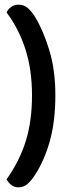

<svg xmlns="http://www.w3.org/2000/svg" viewBox="-20 -680 308 822"><path d="M59 122Q41 122 28 111.5Q15 101 8 88Q64 9 90.5 -76.5Q117 -162 117 -272Q117 -381 89 -468.5Q61 -556 8 -627Q15 -641 28 -650.5Q41 -660 59 -660Q82 -660 99 -645.5Q116 -631 131 -606Q165 -550 191 -465.5Q217 -381 217 -272Q217 -162 194 -78.5Q171 5 131 67Q116 91 99 106.5Q82 122 59 122Z"/></svg>

Font: Baloo Da 2 Medium
Style: Regular
Weight: 500
Designer: Noopur Datye, Sulekha Rajkumar and Ek Type
Foundry: Ek Type
Version: Version 1.640;hotconv 1.0.111;makeotfexe 2.5.65597; ttfautoh